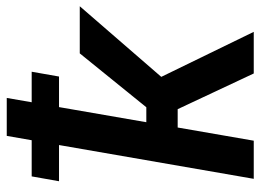

<svg xmlns="http://www.w3.org/2000/svg" viewBox="-124 -666 790 583"><g transform="rotate(-90 271.5 -375.0)"><path d="M330.1 -591.3H237.3L191.4 -326.2H236.8L400.4 -528.3H543.5L329.1 -280.8L465.8 0H339.4L231 -231H175.3L135.3 0H19.5L122.1 -591.3H12.2L26.9 -674.3H136.7L149.9 -750H265.1L252 -674.3H344.7Z"/></g></svg>

Font: Roboto Medium
Style: Italic
Weight: 500
Italic angle: -12°
Designer: Google
Version: Version 2.134; 2016